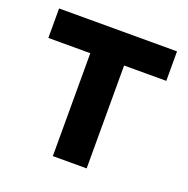

<svg xmlns="http://www.w3.org/2000/svg" viewBox="-100 -619 698 714"><g transform="rotate(20 248.5 -262.0)"><path d="M182.1 0V-407.2H16.1V-523.9H482.9V-407.2H315.9V0Z"/></g></svg>

Font: Rawline
Style: Bold
Weight: 700
Designer: Matt McInerney, Pablo Impallari, Rodrigo Fuenzalida
Foundry: Matt McInerney, Pablo Impallari, Rodrigo Fuenzalida
Version: Version 4.020;PS 004.020;hotconv 1.0.88;makeotf.lib2.5.64775